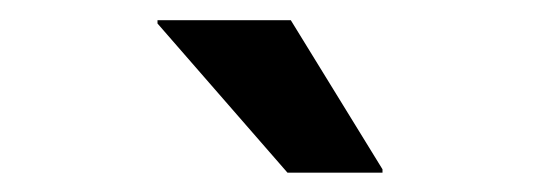

<svg xmlns="http://www.w3.org/2000/svg" viewBox="-20 -736 540 192"><path d="M267.5 -563.3 137.5 -712.5V-715.8H270.8L362.5 -566.7V-563.3Z"/></svg>

Font: Funnel Sans SemiBold
Style: Regular
Weight: 600
Designer: NORD ID, Kristian Moeller
Foundry: Dicotype
Version: Version 1.000